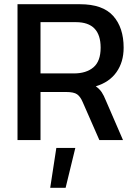

<svg xmlns="http://www.w3.org/2000/svg" viewBox="-20 -664 650 910"><path d="M63 0V-644H359Q467 -644 516.5 -588.5Q566 -533 566 -438Q566 -370 532 -322Q498 -274 434 -255Q452 -242 462 -227Q472 -212 482 -187L563 0H451L372 -180Q361 -206 345.5 -217Q330 -228 293 -228H172V0ZM172 -316H330Q389 -316 423 -345Q457 -374 457 -438Q457 -559 340 -559H172ZM218 226 247 37H337L291 226Z"/></svg>

Font: Kanit
Style: Regular
Weight: 400
Designer: Katatrad Team
Foundry: CadsonDemak
Version: Version 2.000; ttfautohint (v1.8.3)